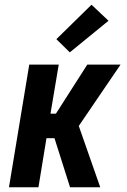

<svg xmlns="http://www.w3.org/2000/svg" viewBox="-20 -794 540 814"><path d="M277 0 211 -208H177L143 0H18L104 -520H229L194 -312H217L350 -520H491L314 -260L405 0ZM276 -572 219 -628 368 -774 440 -706Z"/></svg>

Font: Iosevka Extrabold
Style: Italic
Weight: 800
Italic angle: -9°
Monospace: yes
Designer: Belleve Invis
Foundry: Belleve Invis
Version: Version 32.5.0; ttfautohint (v1.8.4)